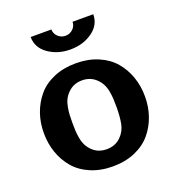

<svg xmlns="http://www.w3.org/2000/svg" viewBox="-139 -864 903 991"><g transform="rotate(-20 312.5 -368.5)"><path d="M484.9 -754.9Q484.9 -696.3 433.8 -660.2Q382.8 -624 313 -624Q243.2 -624 192.1 -660.2Q141.1 -696.3 141.1 -754.9H254.9Q254.9 -731.9 272 -715.6Q289.1 -699.2 313 -699.2Q336.9 -699.2 354 -715.6Q371.1 -731.9 371.1 -754.9ZM434.1 -265.1Q434.1 -292 433.1 -309.3Q432.1 -326.7 428.2 -349.4Q424.3 -372.1 415 -390.4Q405.8 -408.7 391.1 -422.9Q359.9 -454.1 313 -454.1Q266.1 -454.1 234.9 -422.9Q220.2 -408.7 210.9 -390.4Q201.7 -372.1 197.8 -349.4Q193.8 -326.7 192.9 -309.3Q191.9 -292 191.9 -265.1Q191.9 -238.3 192.9 -220.9Q193.8 -203.6 197.8 -180.7Q201.7 -157.7 210.9 -139.4Q220.2 -121.1 234.9 -106.9Q265.6 -76.2 313 -76.2Q360.4 -76.2 391.1 -106.9Q418.5 -133.8 426.3 -171.6Q434.1 -209.5 434.1 -265.1ZM313 -547.9Q380.4 -547.9 434.3 -524.9Q488.3 -502 522 -462.6Q555.7 -423.3 573.2 -372.8Q590.8 -322.3 590.8 -265.1Q590.8 -208 573.2 -157.7Q555.7 -107.4 522.2 -67.9Q488.8 -28.3 434.8 -5.1Q380.9 18.1 313 18.1Q245.6 18.1 191.7 -4.9Q137.7 -27.8 104 -67.4Q70.3 -106.9 52.7 -157.5Q35.2 -208 35.2 -265.1Q35.2 -322.3 52.7 -372.3Q70.3 -422.4 103.8 -462.2Q137.2 -502 191.2 -524.9Q245.1 -547.9 313 -547.9Z"/></g></svg>

Font: Aurulent Sans
Style: Bold
Weight: 700
Version: Version 2007.05.04